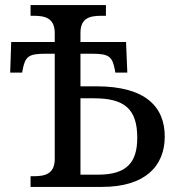

<svg xmlns="http://www.w3.org/2000/svg" viewBox="-20 -734 706 754"><path d="M100 0H381C549 0 627 -81 627 -198C627 -314 552 -395 359 -395H296V-523H341C407 -523 421 -513 431 -460L433 -449H480L475 -569H296V-605C296 -664 334 -672 378 -672H396V-714H100V-672H113C157 -672 195 -663 195 -604V-569H24L20 -449H67L69 -460C79 -513 93 -523 159 -523H195V-110C195 -51 157 -42 113 -42H100ZM364 -48H296V-348H349C470 -348 519 -305 519 -193C519 -95 477 -48 364 -48Z"/></svg>

Font: Noto Serif
Style: Regular
Weight: 400
Designer: Monotype Design Team
Foundry: Monotype Imaging Inc.
Version: Version 2.015